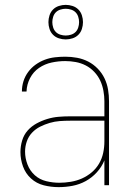

<svg xmlns="http://www.w3.org/2000/svg" viewBox="-20 -761 540 789"><path d="M221 8Q190 8 160 0.5Q130 -7 107.5 -27.5Q85 -48 74.5 -77Q64 -106 64 -136Q64 -160 71 -183.5Q78 -207 93.5 -224.5Q109 -242 130 -253.5Q151 -265 174 -272Q197 -279 220.5 -281Q244 -283 268 -283H409V-345Q409 -366 405 -388Q401 -410 392 -429.5Q383 -449 367.5 -465.5Q352 -482 332.5 -492Q313 -502 291.5 -506Q270 -510 248 -510Q220 -510 192 -504Q164 -498 140.5 -482Q117 -466 103.5 -440Q90 -414 89 -385H70Q70 -407 76.5 -427.5Q83 -448 96 -465.5Q109 -483 126.5 -495.5Q144 -508 164 -515.5Q184 -523 205.5 -525.5Q227 -528 248 -528Q273 -528 297 -523.5Q321 -519 342.5 -508Q364 -497 381.5 -479Q399 -461 409.5 -439Q420 -417 424 -393Q428 -369 428 -345V0H409V-102Q398 -75 378 -53Q358 -31 332.5 -17Q307 -3 278.5 2.5Q250 8 221 8ZM224 -10Q247 -10 271 -14Q295 -18 316.5 -27.5Q338 -37 356.5 -52.5Q375 -68 387 -88.5Q399 -109 404 -132.5Q409 -156 409 -180V-265H268Q247 -265 226 -263.5Q205 -262 184.5 -256Q164 -250 145 -240.5Q126 -231 111.5 -215.5Q97 -200 90 -179.5Q83 -159 83 -138Q83 -111 93 -85Q103 -59 123 -41Q143 -23 170 -16.5Q197 -10 224 -10ZM250 -599Q236 -599 222 -603.5Q208 -608 198 -618Q188 -628 183.5 -642Q179 -656 179 -670Q179 -684 183.5 -698Q188 -712 198 -722Q208 -732 222 -736.5Q236 -741 250 -741Q264 -741 278 -736.5Q292 -732 302 -722Q312 -712 316.5 -698Q321 -684 321 -670Q321 -656 316.5 -642Q312 -628 302 -618Q292 -608 278 -603.5Q264 -599 250 -599ZM250 -615Q261 -615 272 -618.5Q283 -622 290.5 -629.5Q298 -637 301.5 -648Q305 -659 305 -670Q305 -681 301.5 -692Q298 -703 290.5 -710.5Q283 -718 272 -721.5Q261 -725 250 -725Q239 -725 228 -721.5Q217 -718 209.5 -710.5Q202 -703 198.5 -692Q195 -681 195 -670Q195 -659 198.5 -648Q202 -637 209.5 -629.5Q217 -622 228 -618.5Q239 -615 250 -615Z"/></svg>

Font: Iosevka Curly Thin
Style: Regular
Weight: 100
Monospace: yes
Designer: Belleve Invis
Foundry: Belleve Invis
Version: Version 22.1.2; ttfautohint (v1.8.4)